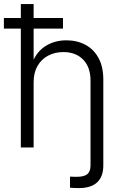

<svg xmlns="http://www.w3.org/2000/svg" viewBox="-29 -748 622 974"><path d="M371.6 206.1Q358.9 206.1 346.7 205.6Q334.5 205.1 326.2 204.1V147.9Q334 148.4 344.5 148.7Q355 148.9 361.3 148.9Q397.9 148.9 414.1 135.3Q430.2 121.6 430.2 91.3V0H495.1V91.3Q495.1 147.9 463.9 177Q432.6 206.1 371.6 206.1ZM141.6 -331.1V0H76.7V-727.5H141.6V-410.2H127.4Q149.9 -480 197.8 -511.7Q245.6 -543.5 307.6 -543.5Q362.3 -543.5 404.8 -520.5Q447.3 -497.6 471.2 -453.1Q495.1 -408.7 495.1 -343.8V0H430.2V-339.4Q430.2 -407.2 392.8 -445.6Q355.5 -483.9 292.5 -483.9Q249.5 -483.9 215.3 -465.8Q181.2 -447.8 161.4 -413.6Q141.6 -379.4 141.6 -331.1ZM-9.3 -603V-656.7H290.5V-603Z"/></svg>

Font: Inter 20pt Light
Style: Regular
Weight: 300
Version: Version 4.001;git-66647c0bb